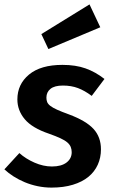

<svg xmlns="http://www.w3.org/2000/svg" viewBox="-31 -838 526 873"><path d="M205 -81Q248 -81 271.5 -99Q295 -117 295 -146Q295 -159 290.5 -170Q286 -181 275 -190.5Q264 -200 243.5 -209.5Q223 -219 192 -230Q115 -256 81.5 -296Q48 -336 48 -386Q48 -455 101 -499Q154 -543 253 -543Q313 -543 358 -527Q403 -511 444 -479L386 -402Q354 -426 323.5 -437.5Q293 -449 255 -449Q217 -449 198.5 -434Q180 -419 180 -394Q180 -383 183.5 -374Q187 -365 198 -356.5Q209 -348 229 -339Q249 -330 282 -318Q360 -289 394 -252Q428 -215 428 -159Q428 -121 413.5 -89Q399 -57 371 -34Q343 -11 300.5 2Q258 15 203 15Q171 15 140 8.5Q109 2 81.5 -9.5Q54 -21 30.5 -36Q7 -51 -11 -68L57 -142Q86 -116 126 -98.5Q166 -81 205 -81ZM157 -683 376 -818 425 -714 189 -615Z"/></svg>

Font: Xgbmvzvtohvqztyvzapvmeyoton
Style: Regular
Weight: 500
Italic angle: -8°
Designer: Carrois Corporate & Edenspiekermann
Foundry: Carrois Corporate GbR & Edenspiekermann AG
Version: Version 2.001